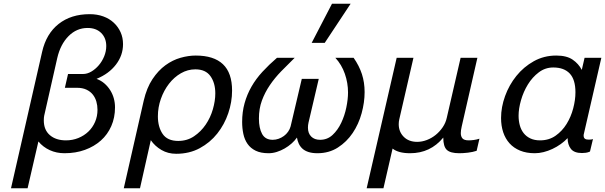

<svg xmlns="http://www.w3.org/2000/svg" viewBox="-20 -810 3246 1030"><path d="M461 -734Q501 -734 534 -722Q567 -710 590.5 -688Q614 -666 627 -637Q640 -608 640 -573Q640 -513 602 -463.5Q564 -414 498 -387Q522 -378 540 -362.5Q558 -347 571 -326.5Q584 -306 590.5 -282.5Q597 -259 597 -234Q597 -179 577 -133.5Q557 -88 521 -56Q485 -24 435.5 -6Q386 12 326 12Q283 12 247 -4.5Q211 -21 186 -51L128 200H39L206 -532Q228 -629 294.5 -681.5Q361 -734 461 -734ZM450 -660Q391 -660 347.5 -616Q304 -572 287 -498L217 -189Q216 -184 215.5 -178Q215 -172 215 -164Q215 -113 247.5 -85Q280 -57 334 -57Q369 -57 400 -69.5Q431 -82 454 -104Q477 -126 490 -156Q503 -186 503 -221Q503 -244 497 -265Q491 -286 478 -302.5Q465 -319 444 -329Q423 -339 393 -339H328L345 -413H425Q448 -413 470 -426Q492 -439 510 -460Q528 -481 539 -508Q550 -535 550 -563Q550 -606 523 -633Q496 -660 450 -660Z M751 -270Q767 -339 798 -385.5Q829 -432 867.5 -460Q906 -488 948.5 -500Q991 -512 1030 -512Q1127 -512 1176 -465.5Q1225 -419 1225 -324Q1225 -263 1204.5 -202.5Q1184 -142 1145.5 -93.5Q1107 -45 1051.5 -15Q996 15 925 15Q881 15 846 -5.5Q811 -26 789 -58L731 200H644ZM827 -186Q827 -129 852.5 -91.5Q878 -54 936 -54Q984 -54 1021 -79Q1058 -104 1083.5 -141.5Q1109 -179 1122 -224Q1135 -269 1135 -309Q1135 -365 1109 -401.5Q1083 -438 1028 -438Q987 -438 950.5 -417Q914 -396 886.5 -360.5Q859 -325 843 -279.5Q827 -234 827 -186Z M1279 -156Q1279 -209 1292 -256Q1305 -303 1329 -345Q1353 -387 1388 -425Q1423 -463 1466 -500H1561Q1523 -463 1488.5 -427.5Q1454 -392 1427.5 -353Q1401 -314 1385 -270.5Q1369 -227 1369 -174Q1369 -123 1386 -91.5Q1403 -60 1443 -60Q1459 -60 1474.5 -65.5Q1490 -71 1503 -80.5Q1516 -90 1525.5 -103.5Q1535 -117 1539 -132L1599 -387H1690L1635 -152Q1632 -139 1632 -125Q1632 -95 1649.5 -77.5Q1667 -60 1697 -60Q1736 -60 1764 -86Q1792 -112 1810.5 -151Q1829 -190 1838 -234Q1847 -278 1847 -314Q1847 -365 1830 -414Q1813 -463 1779 -500H1877Q1907 -457 1921.5 -412.5Q1936 -368 1936 -316Q1936 -261 1920 -202.5Q1904 -144 1872 -96.5Q1840 -49 1792.5 -18.5Q1745 12 1683 12Q1655 12 1635 5.5Q1615 -1 1602.5 -12.5Q1590 -24 1583 -39Q1576 -54 1573 -72Q1561 -55 1544 -40Q1527 -25 1507 -13.5Q1487 -2 1465 5Q1443 12 1421 12Q1379 12 1351.5 -1.5Q1324 -15 1308 -38Q1292 -61 1285.5 -91.5Q1279 -122 1279 -156ZM1722 -580H1652L1761 -790H1861Z M2108 -500H2198L2122 -170Q2119 -157 2119 -144Q2119 -103 2146 -76Q2173 -49 2218 -49Q2244 -49 2270 -59Q2296 -69 2317.5 -86.5Q2339 -104 2355 -127.5Q2371 -151 2377 -179L2451 -500H2541L2457 -132Q2452 -110 2452 -96Q2452 -78 2461 -67.5Q2470 -57 2495 -57Q2506 -57 2521.5 -59Q2537 -61 2552 -66L2537 -1Q2516 6 2490.5 9Q2465 12 2444 12Q2396 12 2377 -6Q2358 -24 2358 -72Q2289 12 2180 12Q2117 12 2086 -13L2037 200H1947Z M2762 -189Q2762 -162 2768.5 -138Q2775 -114 2789 -96Q2803 -78 2825 -67.5Q2847 -57 2877 -57Q2925 -57 2960.5 -82Q2996 -107 3019.5 -145Q3043 -183 3055 -228.5Q3067 -274 3067 -315Q3067 -383 3036.5 -415.5Q3006 -448 2948 -448Q2905 -448 2870.5 -422Q2836 -396 2812 -357Q2788 -318 2775 -272.5Q2762 -227 2762 -189ZM2668 -177Q2668 -235 2689.5 -294.5Q2711 -354 2750 -402.5Q2789 -451 2843.5 -481.5Q2898 -512 2964 -512Q3020 -512 3052 -490Q3084 -468 3101 -435L3116 -500H3206L3112 -91Q3111 -89 3111 -86.5Q3111 -84 3111 -82Q3111 -61 3136 -61H3141Q3154 -61 3161 -64L3145 3Q3134 8 3123 9.5Q3112 11 3102 11Q3060 11 3042.5 -11.5Q3025 -34 3025 -69Q3009 -52 2988 -37Q2967 -22 2943.5 -11Q2920 0 2896 6Q2872 12 2849 12Q2804 12 2770 -2Q2736 -16 2713.5 -41Q2691 -66 2679.5 -100.5Q2668 -135 2668 -177Z"/></svg>

Font: Perun
Style: Italic
Weight: 400
Italic angle: -12°
Foundry: Copyright (c) Stefan Peev, Context Ltd, 2016
Version: Version 1.027